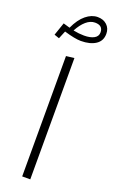

<svg xmlns="http://www.w3.org/2000/svg" viewBox="-168 -897 566 937"><g transform="rotate(20 115.0 -428.5)"><path d="M85 0V-625L127 -630V0ZM233 -794Q233 -757 204 -738Q175 -719 127 -719Q97 -719 40 -736L23 -695L-3 -704L20 -771Q28 -768 54 -761Q76 -809 105.5 -833Q135 -857 166 -857Q196 -857 214.5 -839.5Q233 -822 233 -794ZM204 -791Q204 -827 163 -827Q139 -827 117 -808Q95 -789 77 -755Q107 -749 133 -749Q165 -749 184.5 -759.5Q204 -770 204 -791Z"/></g></svg>

Font: FiraGO ExtraLight
Style: Regular
Weight: 200
Designer: bBox Type
Foundry: bBox Type GmbH
Version: Version 1.001